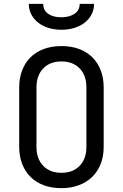

<svg xmlns="http://www.w3.org/2000/svg" viewBox="-20 -970 640 1000"><path d="M170 -205Q170 -143 205 -106.5Q240 -70 300 -70Q360 -70 395 -106.5Q430 -143 430 -205V-515Q430 -577 395 -613.5Q360 -650 300 -650Q240 -650 205 -613.5Q170 -577 170 -515ZM80 -515Q80 -564 95.5 -604Q111 -644 139.5 -672Q168 -700 208.5 -715Q249 -730 300 -730Q351 -730 391.5 -715Q432 -700 460.5 -672Q489 -644 504.5 -604Q520 -564 520 -515V-205Q520 -156 504.5 -116.5Q489 -77 460.5 -49Q432 -21 391 -5.5Q350 10 300 10Q249 10 208.5 -5Q168 -20 139.5 -48Q111 -76 95.5 -116Q80 -156 80 -205ZM130 -950H205Q205 -916 231 -898Q257 -880 299 -880Q341 -880 368 -898Q395 -916 395 -950H470Q470 -920 457 -895Q444 -870 421 -852Q398 -834 367 -824.5Q336 -815 300 -815Q264 -815 233 -824.5Q202 -834 179 -852Q156 -870 143 -895Q130 -920 130 -950Z"/></svg>

Font: JetBrainsMono NF
Style: Regular
Weight: 400
Monospace: yes
Designer: Philipp Nurullin, Konstantin Bulenkov
Foundry: JetBrains
Version: Version 1.0.2; ttfautohint (v1.8.3)